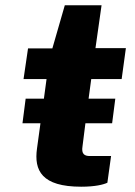

<svg xmlns="http://www.w3.org/2000/svg" viewBox="-20 -699 511 726"><path d="M440 -400 456 -517H341L364 -679H225L178 -516H86L69 -400H156L146 -326H77L65 -233H133L120 -138C108 -54 138 7 287 7C340 7 371 -1 386 -8L400 -109H320C300 -109 287 -116 292 -146L303 -233H404L416 -326H315L325 -400Z"/></svg>

Font: United Sans ExtraBold
Style: Italic
Weight: 800
Italic angle: -8°
Designer: Pablo Impallari, Rodrigo Fuenzalida (Modified by Dan O. Williams)
Version: Version 1.000;PS 001.000;hotconv 1.0.88;makeotf.lib2.5.64775